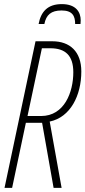

<svg xmlns="http://www.w3.org/2000/svg" viewBox="-20 -915 416 935"><path d="M168 -798H196C205 -843 229 -864 280 -864C333 -864 346 -837 346 -798H372C372 -802 373 -808 373 -816C373 -855 351 -895 281 -895C211 -895 179 -857 168 -798ZM2 0H39L106 -317H185L241 0H280L222 -323C323 -344 376 -450 376 -567C376 -664 320 -714 235 -714H153ZM180 -350H114L184 -680H225C299 -680 337 -644 337 -563C337 -467 294 -350 180 -350Z"/></svg>

Font: Noto Sans ExtraCondensed ExtraLight
Style: Italic
Weight: 200
Width: 2
Italic angle: -12°
Designer: Monotype Design Team
Foundry: Monotype Imaging Inc.
Version: Version 2.013